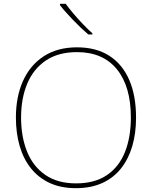

<svg xmlns="http://www.w3.org/2000/svg" viewBox="-20 -972 794 1002"><path d="M690 -358Q690 -277 670.5 -210Q651 -143 612 -93.5Q573 -44 514 -17Q455 10 376 10Q298 10 239.5 -17Q181 -44 141.5 -93.5Q102 -143 82.5 -210.5Q63 -278 63 -359Q63 -467 100 -549.5Q137 -632 208.5 -678.5Q280 -725 382 -725Q481 -725 549.5 -681.5Q618 -638 654 -556Q690 -474 690 -358ZM90 -359Q90 -259 121 -181.5Q152 -104 216 -59.5Q280 -15 377 -15Q475 -15 538.5 -58.5Q602 -102 632.5 -179.5Q663 -257 663 -358Q663 -521 590 -610.5Q517 -700 382 -700Q284 -700 219 -656Q154 -612 122 -535Q90 -458 90 -359ZM323 -952Q338 -931 362 -902.5Q386 -874 413 -846Q440 -818 462 -798V-792H441Q421 -809 400.5 -828.5Q380 -848 360.5 -868.5Q341 -889 323.5 -908.5Q306 -928 293 -945V-952Z"/></svg>

Font: Noto Sans Hebrew Thin
Style: Regular
Weight: 250
Designer: Monotype Design Team
Foundry: Monotype Imaging Inc.
Version: Version 2.003